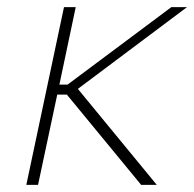

<svg xmlns="http://www.w3.org/2000/svg" viewBox="-20 -520 546 540"><path d="M160 -500 54 0H87L141 -254H168L377 0H421L199 -270L506 -500H462L170 -282H147L193 -500Z"/></svg>

Font: LT Wave Text Thin Italic
Style: Regular
Weight: 100
Designer: Daniel Lyons
Version: Version 2.5 (Glyphs App)